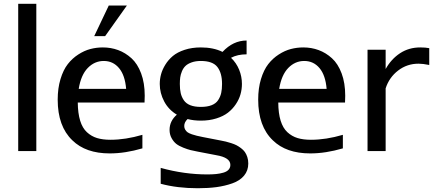

<svg xmlns="http://www.w3.org/2000/svg" viewBox="-20 -790 2276 1004"><path d="M169.9 0H75.2V-770H169.9Z M643.6 -761.2 529.8 -601.1H472.7L548.8 -761.2ZM391.6 -325.2H639.6Q633.8 -396.5 602.5 -433.8Q571.3 -471.2 522.5 -471.2Q474.6 -471.2 439 -434.6Q403.3 -397.9 391.6 -325.2ZM386.7 -253.9Q387.2 -197.8 399.2 -158.9Q411.1 -120.1 434.6 -98.6Q458 -77.1 487.5 -68.1Q517.1 -59.1 557.6 -59.1Q636.7 -59.1 724.6 -85V-14.2Q634.8 12.2 553.7 12.2Q428.2 12.2 358.4 -56.2Q281.7 -129.4 281.7 -269Q281.7 -328.6 296.4 -376.7Q311 -424.8 334.5 -454.8Q357.9 -484.9 389.4 -505.1Q420.9 -525.4 452.6 -533.7Q484.4 -542 517.6 -542Q560.1 -542 597.9 -528.1Q635.7 -514.2 667.5 -485.4Q699.2 -456.5 718 -406.2Q736.8 -356 736.8 -289.6Q736.8 -266.1 735.8 -253.9Z M1030.3 -231Q1064 -231 1086.7 -240Q1109.4 -249 1120.8 -266.6Q1132.3 -284.2 1136.7 -304Q1141.1 -323.7 1141.1 -351.1Q1141.1 -408.2 1116.7 -439.7Q1092.3 -471.2 1030.3 -471.2Q1002.4 -471.2 981.7 -463.6Q960.9 -456.1 949.5 -444.8Q938 -433.6 931.2 -416.7Q924.3 -399.9 922.4 -385Q920.4 -370.1 920.4 -351.1Q920.4 -323.2 925 -303Q929.7 -282.7 941.4 -265.6Q953.1 -248.5 975.3 -239.7Q997.6 -231 1030.3 -231ZM815.4 -351.1Q815.4 -376 822 -400.9Q828.6 -425.8 844.5 -451.7Q860.4 -477.5 884 -497.3Q907.7 -517.1 945.6 -529.5Q983.4 -542 1030.3 -542Q1096.2 -542 1143.6 -518.6Q1199.2 -578.1 1269.5 -578.1V-505.9Q1222.2 -505.9 1188 -487.8Q1215.8 -461.4 1230.5 -425.5Q1245.1 -389.6 1245.1 -351.1Q1245.1 -323.2 1237.5 -296.6Q1230 -270 1213.1 -244.9Q1196.3 -219.7 1172.1 -200.9Q1147.9 -182.1 1111.3 -170.7Q1074.7 -159.2 1030.3 -159.2Q992.7 -159.2 960.9 -167.5Q943.4 -150.9 943.4 -130.9Q943.4 -120.1 948.7 -111.6Q954.1 -103 961.4 -97.9Q968.8 -92.8 983.6 -87.6Q998.5 -82.5 1009.5 -80.1Q1020.5 -77.6 1041.5 -73.2L1134.3 -55.2Q1149.9 -52.2 1161.1 -49.6Q1172.4 -46.9 1188.5 -41.7Q1204.6 -36.6 1216.1 -30.8Q1227.5 -24.9 1240 -15.6Q1252.4 -6.3 1260.3 4.6Q1268.1 15.6 1273.2 31Q1278.3 46.4 1278.3 64.9Q1278.3 102.1 1256.3 128.4Q1234.4 154.8 1195.1 168.7Q1155.8 182.6 1111.8 188.5Q1067.9 194.3 1014.6 194.3Q907.2 194.3 820.3 170.9V87.9Q943.8 122.1 1064.5 122.1Q1090.3 122.1 1109.9 120.1Q1129.4 118.2 1147.5 113Q1165.5 107.9 1175 97.7Q1184.6 87.4 1184.6 72.3Q1184.6 33.7 1110.8 21.5Q1109.4 21 1108.4 21L1014.2 2.9Q991.7 -1.5 976.6 -5.1Q961.4 -8.8 938.5 -17.8Q915.5 -26.9 901.6 -37.8Q887.7 -48.8 877.2 -67.9Q866.7 -86.9 866.7 -110.8Q866.7 -157.2 904.8 -190.4Q861.8 -215.8 838.6 -259.5Q815.4 -303.2 815.4 -351.1Z M1439.9 -325.2H1688Q1682.1 -396.5 1650.9 -433.8Q1619.6 -471.2 1570.8 -471.2Q1522.9 -471.2 1487.3 -434.6Q1451.7 -397.9 1439.9 -325.2ZM1435.1 -253.9Q1435.5 -197.8 1447.5 -158.9Q1459.5 -120.1 1482.9 -98.6Q1506.3 -77.1 1535.9 -68.1Q1565.4 -59.1 1606 -59.1Q1685.1 -59.1 1772.9 -85V-14.2Q1683.1 12.2 1602.1 12.2Q1476.6 12.2 1406.7 -56.2Q1330.1 -129.4 1330.1 -269Q1330.1 -328.6 1344.7 -376.7Q1359.4 -424.8 1382.8 -454.8Q1406.2 -484.9 1437.7 -505.1Q1469.2 -525.4 1501 -533.7Q1532.7 -542 1565.9 -542Q1608.4 -542 1646.2 -528.1Q1684.1 -514.2 1715.8 -485.4Q1747.6 -456.5 1766.4 -406.2Q1785.2 -356 1785.2 -289.6Q1785.2 -266.1 1784.2 -253.9Z M2224.6 -450.2Q2191.4 -457 2168.5 -457Q2108.4 -457 2061.8 -421.1Q2015.1 -385.3 1996.6 -328.1V0H1901.9V-529.8H1996.6V-429.2Q2025.9 -481.4 2072 -511.7Q2118.2 -542 2177.7 -542Q2205.6 -542 2224.6 -538.1Z"/></svg>

Font: Aurulent Sans
Style: Regular
Weight: 400
Version: Version 2007.05.04